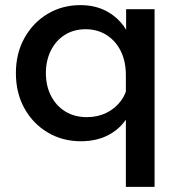

<svg xmlns="http://www.w3.org/2000/svg" viewBox="-20 -535 685 749"><path d="M583 194H471V-242Q471 -296 451 -336Q431 -376 395.5 -398.5Q360 -421 314 -421Q268 -421 233 -399Q198 -377 178.5 -338Q159 -299 159 -250Q159 -200 179 -161Q199 -122 235 -100Q271 -78 319 -78Q361 -78 395.5 -95Q430 -112 452 -142Q474 -172 479 -211L502 -193Q507 -134 482 -86.5Q457 -39 409 -11.5Q361 16 295 16Q224 16 166.5 -18Q109 -52 75.5 -112Q42 -172 42 -250Q42 -327 75.5 -387Q109 -447 166 -481Q223 -515 293 -515Q349 -515 391.5 -493.5Q434 -472 462 -434Q490 -396 496 -345H472V-499H583Z"/></svg>

Font: Wix Madefor Display SemiBold
Style: Regular
Weight: 600
Designer: Dalton Maag Ltd
Foundry: Dalton Maag Ltd
Version: Version 3.100